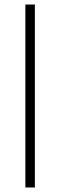

<svg xmlns="http://www.w3.org/2000/svg" viewBox="-20 -828 267 848"><path d="M92 -808H134V0H92Z"/></svg>

Font: Encode Sans Wide
Style: Thin
Weight: 100
Designer: Pablo Impallari, Andres Torresi
Foundry: Pablo Impallari, Andres Torresi
Version: Version 1.000; ttfautohint (v1.00) -l 8 -r 50 -G 200 -x 14 -